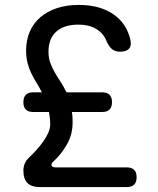

<svg xmlns="http://www.w3.org/2000/svg" viewBox="-20 -760 640 780"><path d="M495 0H142Q108 0 91.5 -16.5Q75 -33 75 -67Q75 -83 81 -96.5Q87 -110 100 -122Q115 -136 130 -153Q145 -170 157 -187Q169 -204 176.5 -221.5Q184 -239 184 -254Q184 -268 182.5 -281Q181 -294 179 -305H115Q95 -305 85 -315Q75 -325 75 -345Q75 -365 85 -375Q95 -385 115 -385H150Q140 -405 128.5 -423.5Q117 -442 107.5 -461.5Q98 -481 92 -504Q86 -527 86 -555Q86 -597 101 -631.5Q116 -666 144 -690Q172 -714 211.5 -727Q251 -740 300 -740Q385 -740 440 -702.5Q495 -665 510 -597Q515 -574 504 -562Q493 -550 468 -550Q448 -550 435 -560.5Q422 -571 411 -597Q398 -627 369 -643.5Q340 -660 299 -660Q240 -660 208.5 -631.5Q177 -603 177 -550Q177 -524 184.5 -504Q192 -484 203 -465Q214 -446 226.5 -427Q239 -408 250 -385H395Q415 -385 425 -375Q435 -365 435 -345Q435 -325 425 -315Q415 -305 395 -305H272Q274 -295 274.5 -284.5Q275 -274 275 -263Q275 -212 250.5 -171Q226 -130 197 -104Q187 -96 189.5 -88Q192 -80 205 -80H495Q515 -80 525 -70Q535 -60 535 -40Q535 -20 525 -10Q515 0 495 0Z"/></svg>

Font: Maple Mono Normal
Style: Regular
Weight: 400
Monospace: yes
Designer: subframe7536
Version: Version 7.000